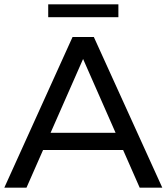

<svg xmlns="http://www.w3.org/2000/svg" viewBox="-21 -872 774 892"><path d="M214 -255H516L365 -598ZM551 -175H179L102 0H-1L316 -700H415L733 0H628ZM203 -792V-852H529V-792Z"/></svg>

Font: Montserrat Z Med
Style: Regular
Weight: 500
Designer: Julieta Ulanovsky
Foundry: Julieta Ulanovsky
Version: Version 8.000